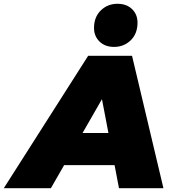

<svg xmlns="http://www.w3.org/2000/svg" viewBox="-94 -995 920 1015"><path d="M-74 0 372 -700H604L770 0H535L422 -591H514L175 0ZM132 -122 226 -292H548L574 -122ZM509 -747Q461 -747 432 -775.5Q403 -804 403 -847Q403 -905 439 -940Q475 -975 527 -975Q575 -975 604 -947Q633 -919 633 -875Q633 -817 597 -782Q561 -747 509 -747Z"/></svg>

Font: Montserrat Thin Black
Style: Italic
Weight: 900
Italic angle: -11.3°
Version: Version 9.000